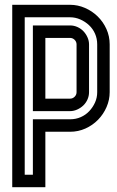

<svg xmlns="http://www.w3.org/2000/svg" viewBox="-20 -780 489 800"><path d="M272 -674Q288 -674 302.5 -667.5Q317 -661 327.5 -650Q338 -639 344.5 -624.5Q351 -610 351 -595V-396Q351 -380 344.5 -365.5Q338 -351 327 -340.5Q316 -330 301.5 -323.5Q287 -317 272 -317H117V-674ZM169 -622V-369H272Q283 -369 291 -377Q299 -385 299 -396V-595Q299 -606 291 -614Q283 -622 272 -622ZM272 -760Q304 -760 334 -747Q364 -734 387 -711.5Q410 -689 423.5 -659Q437 -629 437 -595V-396Q437 -364 424 -334Q411 -304 388.5 -281Q366 -258 336 -244.5Q306 -231 272 -231H169V0H31V-760ZM83 -52H117V-283H272Q296 -283 316.5 -292Q337 -301 352 -317Q367 -333 376 -353Q385 -373 385 -396V-595Q385 -619 376 -639.5Q367 -660 351 -675Q335 -690 314.5 -699Q294 -708 272 -708H83Z"/></svg>

Font: Aurach Bi
Style: Regular
Weight: 400
Designer: Peter Wiegel
Foundry: Peter Wiegel
Version: Version 1.002